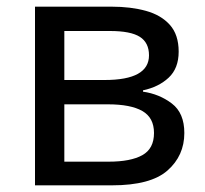

<svg xmlns="http://www.w3.org/2000/svg" viewBox="-20 -556 616 576"><path d="M516 -401Q516 -351 486 -323Q456 -295 409 -285V-281Q458 -274 495.5 -245.5Q533 -217 533 -157Q533 -89 482.5 -44.5Q432 0 316 0H85V-536H315Q372 -536 417.5 -523.5Q463 -511 489.5 -481.5Q516 -452 516 -401ZM427 -390Q427 -428 399.5 -445.5Q372 -463 310 -463H173V-316H294Q427 -316 427 -390ZM442 -157Q442 -203 407 -223Q372 -243 304 -243H173V-71H306Q372 -71 407 -90.5Q442 -110 442 -157Z"/></svg>

Font: Apis
Style: Regular
Weight: 400
Designer: Monotype Design Team
Foundry: Monotype Imaging Inc.
Version: Version 2.000; build 0001